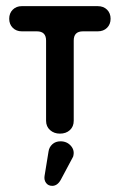

<svg xmlns="http://www.w3.org/2000/svg" viewBox="-20 -425 390 625"><path d="M175 10Q156 10 143 -1.5Q130 -13 130 -32V-293Q130 -323 100 -323H51Q33 -323 21.5 -334.5Q10 -346 10 -364Q10 -382 21.5 -393.5Q33 -405 51 -405H298Q317 -405 328.5 -393.5Q340 -382 340 -364Q340 -346 328.5 -334.5Q317 -323 298 -323H250Q220 -323 220 -293V-32Q220 -13 207.5 -1.5Q195 10 175 10ZM178 160Q167 180 150 180Q137 180 130 170.5Q123 161 125 148L138 68Q140 54 150.5 44.5Q161 35 177 35Q198 35 211 50Q224 65 218 85Z"/></svg>

Font: Dongle
Style: Bold
Weight: 700
Designer: Yanghee Ryu
Foundry: Yanghee Ryu
Version: Version 2.000